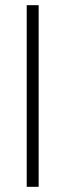

<svg xmlns="http://www.w3.org/2000/svg" viewBox="-20 -720 252 740"><path d="M83 0V-700H129V0Z"/></svg>

Font: Red Hat Display VF
Style: Regular
Weight: 300
Designer: Pentagram, MCKL
Foundry: Pentagram, MCKL
Version: Version 1.023